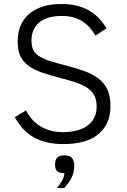

<svg xmlns="http://www.w3.org/2000/svg" viewBox="-20 -710 638 965"><path d="M535.2 -176.8Q535.2 -124.5 516.6 -88.4Q498 -52.2 466.3 -29.3Q434.6 -6.3 391.6 3.9Q348.6 14.2 299.8 14.2Q248.5 14.2 210 3.9Q171.4 -6.3 142.3 -24.2Q113.3 -42 92 -66.9Q70.8 -91.8 54.2 -121.1L110.8 -154.8Q120.6 -135.3 136.2 -116Q151.9 -96.7 174.3 -81.1Q196.8 -65.4 226.8 -55.7Q256.8 -45.9 295.9 -45.9Q331.5 -45.9 362.5 -53.2Q393.6 -60.5 416.5 -76.2Q439.5 -91.8 452.6 -116Q465.8 -140.1 465.8 -173.8Q465.8 -205.1 455.6 -226.8Q445.3 -248.5 424.3 -264.4Q403.3 -280.3 371.1 -292Q338.9 -303.7 294.9 -314.9Q236.3 -330.1 193.8 -344.5Q151.4 -358.9 123.5 -379.2Q95.7 -399.4 82.3 -428.5Q68.8 -457.5 68.8 -502Q68.8 -543.9 82.5 -578.6Q96.2 -613.3 123.8 -637.9Q151.4 -662.6 192.9 -676.3Q234.4 -689.9 290 -689.9Q332 -689.9 366.2 -681.4Q400.4 -672.9 427.7 -657Q455.1 -641.1 476.6 -618.7Q498 -596.2 515.1 -567.9L460 -530.8Q447.3 -552.7 431.2 -571Q415 -589.4 394.5 -602.5Q374 -615.7 348.4 -622.8Q322.8 -629.9 291 -629.9Q252.4 -629.9 223.6 -621.1Q194.8 -612.3 175.8 -596.2Q156.7 -580.1 147.5 -557.1Q138.2 -534.2 138.2 -505.9Q138.2 -478.5 146.7 -460.2Q155.3 -441.9 175.3 -428.5Q195.3 -415 228.5 -404.1Q261.7 -393.1 311 -380.9Q363.3 -367.7 404.8 -352.5Q446.3 -337.4 475.3 -314.9Q504.4 -292.5 519.8 -259.5Q535.2 -226.6 535.2 -176.8ZM266.6 234.9Q280.3 217.8 291.5 198.7Q302.7 179.7 303.7 160.2Q278.8 160.2 267.8 150.9Q256.8 141.6 256.8 116.2Q256.8 93.3 267.6 82Q278.3 70.8 304.7 70.8Q329.6 70.8 341.3 83.7Q353 96.7 353 123Q353 141.6 349.1 157Q345.2 172.4 338.4 185.8Q331.5 199.2 322.5 211.2Q313.5 223.1 302.7 234.9Z"/></svg>

Font: Clear Sans Light
Style: Regular
Weight: 300
Foundry: Intel Corporation
Version: Version 1.00